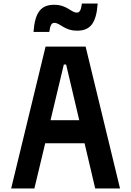

<svg xmlns="http://www.w3.org/2000/svg" viewBox="-20 -1063 740 1083"><path d="M43 0H174L235 -255H457L517 0H657L463 -800H237ZM169 -883H258C263 -920 271 -934 286 -934C321 -934 341 -890 415 -890C490 -890 523 -933 531 -1043H442C437 -1007 430 -992 414 -992C379 -992 360 -1036 285 -1036C211 -1036 177 -993 169 -883ZM265 -385 340 -699H353L427 -385Z"/></svg>

Font: Martian Mono Std Md
Style: Regular
Weight: 500
Monospace: yes
Designer: Roman Shamin
Foundry: Evil Martians
Version: Version 1.000